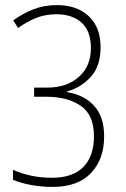

<svg xmlns="http://www.w3.org/2000/svg" viewBox="-20 -722 495 754"><path d="M375 -537Q375 -462 336.5 -420Q298 -378 244 -363V-360Q312 -349 350.5 -305.5Q389 -262 389 -186Q389 -97 337.5 -42.5Q286 12 187 12Q146 12 105 5Q64 -2 31 -16V-55Q63 -41 100.5 -32.5Q138 -24 185 -24Q266 -24 307.5 -66.5Q349 -109 349 -187Q349 -271 297 -306.5Q245 -342 163 -342H114V-378H167Q242 -378 289.5 -420Q337 -462 337 -533Q337 -600 300.5 -633Q264 -666 202 -666Q157 -666 120.5 -651Q84 -636 51 -612L32 -642Q71 -670 112.5 -686Q154 -702 204 -702Q282 -702 328.5 -658.5Q375 -615 375 -537Z"/></svg>

Font: Noto Sans Kannada Condensed ExtraLight
Style: Regular
Weight: 200
Width: 3
Designer: Jelle Bosma - Monotype Design Team
Foundry: Monotype Imaging Inc.
Version: Version 2.005; ttfautohint (v1.8.4.7-5d5b)